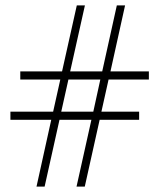

<svg xmlns="http://www.w3.org/2000/svg" viewBox="-20 -690 590 710"><path d="M145 0H115L169.5 -247H18.5V-277H176.5L203 -396H55V-426H209.5L264 -670H294L239.5 -426H358L412 -670H442.5L388.5 -426H530.5V-396H381.5L355 -277H494.5V-247H348.5L293.5 0H263L318 -247H200ZM206.5 -277H325L351 -396H233Z"/></svg>

Font: Newsreader Text Light
Style: Regular
Weight: 300
Designer: Hugues Gentile
Foundry: Production Type
Version: Version 1.001